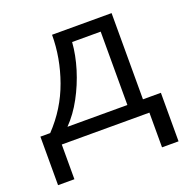

<svg xmlns="http://www.w3.org/2000/svg" viewBox="-126 -642 924 944"><g transform="rotate(-20 336.0 -170.5)"><path d="M245.1 -523.4H556.6V-72.3H650.4V181.6H564V0H105.5V181.6H20V-72.3H71.3Q160.2 -165.5 202.6 -284.2Q245.1 -402.8 245.1 -523.4ZM475.1 -456.1H325.7Q320.8 -389.6 299.1 -318.8Q277.3 -248 242.4 -183.6Q207.5 -119.1 161.6 -72.3H475.1Z"/></g></svg>

Font: Lunasima
Style: Regular
Weight: 400
Designer: The DocRepair Project, Monotype Design Team
Foundry: Google
Version: Version 2.009